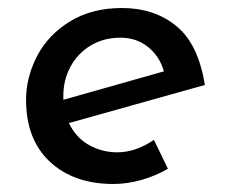

<svg xmlns="http://www.w3.org/2000/svg" viewBox="-20 -450 562 479"><path d="M364 -101 399 -29Q368 -11 332.5 -1Q297 9 263 9Q164 9 104.5 -46.5Q45 -102 45 -201Q45 -257 72.5 -310Q100 -363 154.5 -396.5Q209 -430 284 -430Q365 -430 420 -385Q475 -340 491 -238L152 -143Q169 -107 201.5 -88.5Q234 -70 273 -70Q318 -70 364 -101ZM138 -211V-201L389 -272Q378 -310 349 -333Q320 -356 281 -356Q238 -356 205.5 -336Q173 -316 155.5 -283Q138 -250 138 -211Z"/></svg>

Font: Josefin Sans
Style: Italic
Weight: 400
Italic angle: -7°
Designer: Santiago Orozco
Foundry: Typemade
Version: Version 2.000